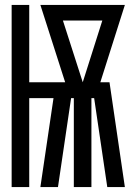

<svg xmlns="http://www.w3.org/2000/svg" viewBox="-20 -755 540 775"><path d="M27 0V-735H98V-423H243L143 -735H484L385 -423H422L484 0H413L360 -359H349V0H278V-359H267L214 0H143L196 -359H98V0ZM314 -423 393 -672H234Z"/></svg>

Font: Iosevka Custom Medium
Style: Regular
Weight: 500
Monospace: yes
Designer: Belleve Invis
Foundry: Belleve Invis
Version: Version 32.5.0; ttfautohint (v1.8.4)